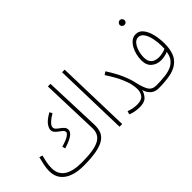

<svg xmlns="http://www.w3.org/2000/svg" viewBox="-49 -1205 1722 1722"><g transform="rotate(-45 812.0 -344.5)"><path d="M290 21Q216 21 159 1Q102 -19 70 -60.5Q38 -102 38 -165Q38 -200 46.5 -241Q55 -282 64 -315L95 -306Q87 -278 79.5 -240.5Q72 -203 72 -169Q72 -12 300 -12Q456 -12 522 -47Q588 -82 585 -164L567 -710H600L620 -170Q621 -123 607 -87.5Q593 -52 556.5 -28Q520 -4 455 8.5Q390 21 290 21ZM284 -207 276 -236Q347 -257 370.5 -274.5Q394 -292 394 -304Q394 -320 381 -331.5Q368 -343 350.5 -355Q333 -367 320 -382Q307 -397 307 -419Q307 -440 328.5 -470.5Q350 -501 413 -537L427 -511Q388 -489 362.5 -464.5Q337 -440 337 -420Q337 -404 350 -391.5Q363 -379 380.5 -367Q398 -355 411 -340Q424 -325 424 -304Q424 -279 393 -255Q362 -231 284 -207Z M766 0 747 -710H780L800 0Z M1020 -28Q1076 -28 1097.5 -56.5Q1119 -85 1119 -123Q1119 -148 1112 -185Q1105 -222 1080 -279Q1055 -336 999 -422L1028 -441Q1082 -357 1110 -291.5Q1138 -226 1148 -177Q1164 -103 1187 -65.5Q1210 -28 1263 -28Q1275 -28 1279 -23Q1283 -18 1283 -12Q1283 -4 1277.5 0.5Q1272 5 1257 5Q1173 5 1142 -89Q1134 -53 1107 -24Q1080 5 1019 5Q989 5 958 -1Q927 -7 906 -17L916 -48Q938 -39 963.5 -33.5Q989 -28 1020 -28Z M1257 5 1262 -28Q1318 -28 1377 -35Q1436 -42 1475 -66Q1495 -78 1513.5 -102.5Q1532 -127 1540 -175Q1518 -165 1492.5 -161Q1467 -157 1453 -157Q1399 -157 1362 -188.5Q1325 -220 1325 -283Q1325 -317 1333.5 -352.5Q1342 -388 1359 -418Q1376 -448 1400 -466.5Q1424 -485 1456 -485Q1497 -485 1524.5 -451Q1552 -417 1566 -361Q1580 -305 1580 -239Q1580 -177 1562.5 -127Q1545 -77 1498 -44Q1460 -17 1399 -6Q1338 5 1257 5ZM1359 -286Q1359 -248 1373.5 -227Q1388 -206 1410.5 -198Q1433 -190 1458 -190Q1478 -190 1501.5 -195Q1525 -200 1545 -209Q1546 -226 1546 -245Q1546 -294 1536 -341Q1526 -388 1505 -419Q1484 -450 1451 -450Q1424 -450 1403.5 -426Q1383 -402 1371 -364Q1359 -326 1359 -286ZM1444 -614Q1431 -614 1421.5 -622.5Q1412 -631 1412 -644Q1412 -656 1421.5 -665.5Q1431 -675 1444 -675Q1456 -675 1465 -665.5Q1474 -656 1474 -644Q1474 -631 1465 -622.5Q1456 -614 1444 -614Z"/></g></svg>

Font: Noto Sans Arabic UI XCn XLt
Style: Regular
Weight: 200
Width: 2
Designer: Monotype Design Team, Nadine Chahine and Nizar Qandah
Foundry: Monotype Imaging Inc.
Version: Version 2.010; ttfautohint (v1.8.4.7-5d5b)